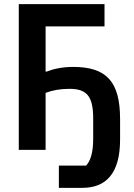

<svg xmlns="http://www.w3.org/2000/svg" viewBox="-20 -718 640 920"><path d="M262.1 182.2H373.6C487.2 182.2 555.4 114.7 555.4 -49.4V-147.4C555.4 -326 491.1 -397.4 330.3 -397.4C279.8 -397.4 235.8 -387.8 203.5 -375H198.5V-591.6H480.8V-698.2H70V0H198.5V-273.1C231.5 -285.2 266 -292.3 312.9 -292.3C396.3 -292.3 426.5 -256.7 426.5 -150.2V-52.2C426.5 13.8 413 54.3 392.4 75.6H262.1Z"/></svg>

Font: Margiela Mono SemiBold
Style: Regular
Weight: 600
Designer: Mike Abbink, Paul van der Laan, Pieter van Rosmalen
Foundry: Bold Monday
Version: Version 2.003 2021